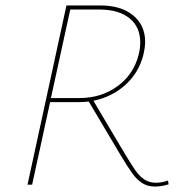

<svg xmlns="http://www.w3.org/2000/svg" viewBox="-20 -678 663 705"><path d="M599 -1Q571 7 549 7Q522 7 502.5 -5.5Q483 -18 466.5 -40.5Q450 -63 420 -113L404 -140L306 -305Q282 -303 268 -303H164L98 0H81L224 -658H348Q425 -658 469 -621.5Q513 -585 513 -524Q513 -505 506 -475Q489 -410 440 -366Q391 -322 323 -308L419 -146L431 -126Q460 -77 476 -54Q492 -31 510 -19Q528 -7 553 -7Q574 -7 597 -15ZM272 -318Q352 -318 411.5 -361.5Q471 -405 489 -477Q495 -501 495 -522Q495 -579 455.5 -611Q416 -643 345 -643H238L167 -318Z"/></svg>

Font: Ysabeau Thin
Style: Italic
Weight: 200
Italic angle: -12°
Designer: Christian Thalmann (Catharsis Fonts)
Version: Version 0.003